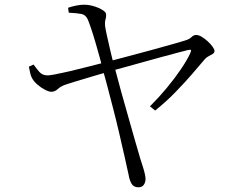

<svg xmlns="http://www.w3.org/2000/svg" viewBox="-20 -766 1040 818"><path d="M570 32Q550 32 541 17.5Q532 3 528 -21Q521 -54 510.5 -100Q500 -146 488 -198Q476 -250 462.5 -302Q449 -354 437.5 -398Q426 -442 417 -472Q414 -488 406 -517Q398 -546 388.5 -579Q379 -612 369.5 -640.5Q360 -669 354 -683Q345 -703 327 -706.5Q309 -710 273 -712L270 -733Q288 -739 306 -742.5Q324 -746 339 -746Q355 -746 371 -742Q387 -738 400.5 -732Q414 -726 423 -719Q432 -712 432 -705Q433 -693 429.5 -683Q426 -673 428 -653Q430 -639 436.5 -610Q443 -581 451 -546.5Q459 -512 467 -484Q480 -434 496 -376.5Q512 -319 528 -263Q544 -207 557 -161Q570 -115 578 -89Q583 -73 588.5 -56Q594 -39 597 -25.5Q600 -12 600 -4Q600 11 592.5 21.5Q585 32 570 32ZM619 -313Q657 -351 691 -392Q725 -433 751 -471.5Q777 -510 790 -538Q796 -551 793 -553Q790 -555 781 -553Q765 -549 735 -541Q705 -533 666 -522.5Q627 -512 586.5 -500.5Q546 -489 509 -479Q472 -469 447 -462Q415 -453 377 -441.5Q339 -430 307 -420.5Q275 -411 264 -407Q239 -399 226.5 -387Q214 -375 199 -375Q188 -375 171 -384Q154 -393 139 -406Q124 -419 116 -434Q112 -441 109 -453Q106 -465 103 -482L123 -491Q133 -477 146 -461.5Q159 -446 179 -445Q188 -444 214 -449Q240 -454 277 -462.5Q314 -471 356 -482Q398 -493 438 -503Q471 -512 519.5 -524.5Q568 -537 618.5 -551Q669 -565 710.5 -576.5Q752 -588 770 -594Q787 -599 796 -608Q805 -617 815 -617Q827 -617 840 -609Q853 -601 865.5 -589.5Q878 -578 886 -566.5Q894 -555 894 -549Q894 -541 886 -536Q878 -531 868 -526Q858 -521 851 -512Q830 -487 798 -450Q766 -413 726.5 -372.5Q687 -332 641 -295Z"/></svg>

Font: Noto Serif SC ExtraLight Light
Style: Regular
Weight: 300
Version: Version 2.002-H1;hotconv 1.1.0;makeotfexe 2.6.0